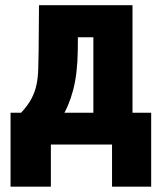

<svg xmlns="http://www.w3.org/2000/svg" viewBox="-20 -548 610 728"><path d="M127.9 -528.3H276.4L274.9 -357.4Q273.9 -269.5 257.3 -206.5Q240.7 -143.6 212.9 -101.6Q185.1 -59.6 148.4 -35.2Q111.8 -10.7 70.3 0H50.8L48.3 -118.7L60.1 -120.6Q85.9 -148.4 99.4 -174.1Q112.8 -199.7 118.4 -226.8Q124 -253.9 125 -285.6Q126 -317.4 126.5 -357.4ZM167.5 -528.3H482.4V0H334V-406.7H167.5ZM20 -120.6H553.2V159.7H404.8V0H172.9V159.7H20Z"/></svg>

Font: Roboto Condensed ExtraBold
Style: Regular
Weight: 800
Designer: Christian Robertson
Foundry: Google
Version: Version 3.008; 2023